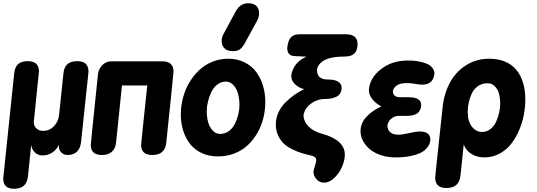

<svg xmlns="http://www.w3.org/2000/svg" viewBox="-62 -963 3338 1193"><path d="M25.9 -504.9Q29.3 -544.9 50 -564Q70.8 -583 109.9 -583Q180.2 -583 180.2 -519Q180.2 -518.1 178.7 -506.3Q169.4 -416 147.9 -205.1Q147.9 -180.2 164.1 -165Q180.2 -149.9 206.1 -149.9Q245.6 -149.9 273.2 -178.7Q300.8 -207.5 305.2 -250L332 -504.9Q335.4 -544.9 356.7 -564Q377.9 -583 418 -583Q487.8 -583 487.8 -518.1Q487.8 -516.1 483.4 -473.6Q479 -434.6 475.6 -401.1Q472.2 -367.7 462.6 -278.8Q453.1 -189.9 441.9 -83Q433.6 0 356.9 0Q335 0 319.1 -15.1Q303.2 -30.3 303.2 -58.1V-64Q291 -33.7 263.2 -15.4Q235.4 2.9 202.1 2.9Q174.3 2.9 154.5 -16.1Q134.8 -35.2 131.8 -63L111.8 131.8Q107.4 171.9 86.2 190.9Q64.9 210 24.9 210Q-42 210 -42 146Q-42 143.6 -34.2 70.8Q-9.3 -168.5 25.9 -504.9Z M546.9 -502.9Q550.8 -535.2 574 -558.6Q597.2 -582 629.9 -582H945.8Q1016.1 -582 1016.1 -518.1Q1016.1 -505.9 971.2 -77.1Q963.9 0 884.8 0Q814.9 0 814.9 -62Q814.9 -73.7 853 -432.1H695.8L659.2 -77.1Q655.3 -39.6 632.8 -19.8Q610.4 0 571.8 0Q502 0 502 -62Q502 -71.8 546.9 -502.9Z M1355.5 -598.1Q1412.1 -598.1 1457 -575.9Q1502 -553.7 1529.8 -516.1Q1557.6 -478.5 1572 -430.9Q1586.4 -383.3 1586.4 -330.1Q1586.4 -277.3 1574 -227.8Q1561.5 -178.2 1536.4 -135.3Q1511.2 -92.3 1476.6 -60.1Q1441.9 -27.8 1394.3 -9.5Q1346.7 8.8 1292.5 8.8Q1235.8 8.8 1190.9 -12.2Q1146 -33.2 1118.2 -69.6Q1090.3 -106 1075.9 -152.3Q1061.5 -198.7 1061.5 -252Q1061.5 -304.7 1075 -355.5Q1088.4 -406.2 1114.3 -450Q1140.1 -493.7 1175.3 -526.9Q1210.4 -560.1 1257.1 -579.1Q1303.7 -598.1 1355.5 -598.1ZM1340.8 -456.1Q1311 -456.1 1286.9 -436.5Q1262.7 -417 1249.5 -387.7Q1236.3 -358.4 1229.5 -328.6Q1222.7 -298.8 1222.7 -272.9Q1222.7 -237.3 1230.5 -206.5Q1238.3 -175.8 1258.1 -153.3Q1277.8 -130.9 1306.6 -130.9Q1336.9 -130.9 1361.1 -149.2Q1385.3 -167.5 1398.7 -195.8Q1412.1 -224.1 1418.9 -253.4Q1425.8 -282.7 1425.8 -309.1Q1425.8 -345.2 1418 -377.2Q1410.2 -409.2 1390.1 -432.6Q1370.1 -456.1 1340.8 -456.1ZM1537.6 -837.9 1463.9 -703.1Q1456.5 -689 1451.9 -681.9Q1447.3 -674.8 1438 -664.6Q1428.7 -654.3 1416 -649.7Q1403.3 -645 1386.7 -645Q1351.1 -645 1333.3 -662.1Q1315.4 -679.2 1315.4 -708Q1315.4 -732.4 1328.6 -754.9L1401.9 -891.1Q1430.2 -942.9 1479.5 -942.9Q1513.7 -942.9 1530.8 -926.5Q1547.9 -910.2 1547.9 -879.9Q1547.9 -859.4 1537.6 -837.9Z M1951.7 171.9Q1923.3 171.9 1904.5 150.9Q1885.7 129.9 1885.7 103Q1887.2 91.8 1895 68.1Q1902.8 44.4 1902.8 32.2Q1902.8 19.5 1894.5 13.2Q1886.2 6.8 1869.6 2.9Q1836.9 -4.4 1811.8 -12Q1786.6 -19.5 1754.6 -35.2Q1722.7 -50.8 1701.9 -70.1Q1681.2 -89.4 1666.5 -120.4Q1651.9 -151.4 1651.9 -189.9Q1651.9 -228 1667.5 -262.9Q1683.1 -297.9 1710 -325Q1736.8 -352.1 1765.6 -372.3Q1794.4 -392.6 1827.6 -409.2Q1791.5 -418.5 1769.5 -441.2Q1747.6 -463.9 1747.6 -491.2Q1751.5 -530.3 1777.1 -562.7Q1802.7 -595.2 1842.8 -610.8Q1842.3 -610.8 1835 -611.3Q1827.6 -611.8 1821.8 -611.8Q1816.4 -612.3 1804.2 -612.8Q1792 -613.3 1781.2 -613.8Q1770.5 -614.3 1761.7 -615.2Q1743.2 -616.7 1732.9 -629.6Q1722.7 -642.6 1722.7 -664.1Q1727.1 -710.4 1744.9 -730.2Q1762.7 -750 1798.8 -750H2087.4Q2159.7 -750 2159.7 -689Q2159.7 -611.8 2082.5 -611.8Q1993.2 -611.8 1952.1 -587.9Q1911.1 -564 1907.7 -528.8Q1907.7 -469.2 1971.7 -469.2Q2060.5 -469.2 2060.5 -417Q2060.5 -397 2051.5 -382.8Q2042.5 -368.7 2026.9 -361.3Q2011.2 -354 1995.1 -351.1Q1979 -348.1 1960.4 -348.1Q1908.7 -348.1 1869.1 -318.1Q1829.6 -288.1 1823.7 -246.1Q1825.2 -207.5 1855.5 -176.8Q1885.7 -146 1942.4 -130.9Q2009.3 -112.8 2044.9 -80.1Q2080.6 -47.4 2080.6 -2Q2080.6 32.7 2063.5 72.8Q2046.4 112.8 2015.6 142.3Q1984.9 171.9 1951.7 171.9Z M2395 15.1Q2347.2 15.1 2305.9 1.5Q2264.6 -12.2 2237.1 -34.9Q2209.5 -57.6 2193.8 -86.9Q2178.2 -116.2 2178.2 -147.9Q2178.2 -198.7 2216.1 -238.3Q2253.9 -277.8 2307.1 -301.8Q2230 -344.7 2230 -405.8Q2236.8 -480 2305.4 -533.4Q2374 -586.9 2471.2 -586.9Q2493.7 -586.9 2514.4 -585Q2535.2 -583 2558.3 -577.4Q2581.5 -571.8 2598.4 -563Q2615.2 -554.2 2626.2 -539.3Q2637.2 -524.4 2637.2 -504.9Q2630.4 -437 2561 -437Q2547.9 -437 2517.1 -441.9Q2495.1 -446.8 2463.4 -446.8Q2425.3 -446.8 2403.6 -431.9Q2381.8 -417 2379.4 -397V-393.1Q2379.4 -378.4 2390.6 -368.7Q2401.9 -358.9 2421.4 -358.9H2475.1Q2516.6 -358.9 2535.9 -346.7Q2555.2 -334.5 2555.2 -308.1Q2552.2 -273.4 2530.3 -258.3Q2508.3 -243.2 2465.3 -243.2H2411.1Q2383.3 -239.7 2365.5 -222.2Q2347.7 -204.6 2345.2 -183.1Q2345.2 -157.7 2362.3 -141.8Q2379.4 -126 2413.1 -126Q2436.5 -126 2480.5 -136Q2524.4 -146 2546.4 -146Q2612.3 -146 2612.3 -94.2Q2609.4 -66.4 2592.3 -45.7Q2575.2 -24.9 2552.2 -13.7Q2529.3 -2.4 2498.5 4.4Q2467.8 11.2 2443.8 13.2Q2419.9 15.1 2395 15.1Z M2967.3 -445.8Q2933.6 -445.8 2908.4 -428.5Q2883.3 -411.1 2870.1 -383.3Q2856.9 -355.5 2850.6 -326.4Q2844.2 -297.4 2844.2 -268.1Q2844.2 -208 2870.4 -175.5Q2896.5 -143.1 2933.1 -143.1Q2962.9 -143.1 2985.8 -161.4Q3008.8 -179.7 3021.2 -207.8Q3033.7 -235.8 3039.8 -264.4Q3045.9 -293 3045.9 -318.8Q3045.9 -352.5 3038.8 -379.9Q3031.7 -407.2 3013.2 -426.5Q2994.6 -445.8 2967.3 -445.8ZM2647 88.9 2688 -294.9Q2696.8 -380.9 2733.4 -449Q2770 -517.1 2833.7 -557.6Q2897.5 -598.1 2978 -598.1Q3034.7 -598.1 3078.1 -579.3Q3121.6 -560.5 3148.4 -526.4Q3175.3 -492.2 3188.7 -446.5Q3202.1 -400.9 3202.1 -344.2Q3202.1 -296.9 3192.6 -248Q3183.1 -199.2 3162.6 -151.9Q3142.1 -104.5 3112.8 -67.4Q3083.5 -30.3 3040.5 -7.6Q2997.6 15.1 2947.3 15.1Q2903.3 15.1 2868.9 -5.4Q2834.5 -25.9 2819.3 -64.9L2799.3 127Q2794.9 167 2773.4 186Q2752 205.1 2711.9 205.1Q2642.1 205.1 2642.1 141.1Q2642.1 132.8 2647 88.9Z"/></svg>

Font: BPreplay
Style: Bold Italic
Weight: 700
Italic angle: -6°
Designer: Magenta/George Triantafyllakos
Foundry: Magenta/George Triantafyllakos
Version: Version 1.00